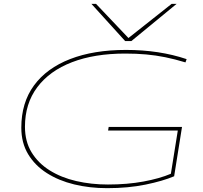

<svg xmlns="http://www.w3.org/2000/svg" viewBox="-20 -970 1057 1000"><path d="M538 10Q447 10 366.5 -9.5Q286 -29 224 -68.5Q162 -108 126.5 -167Q91 -226 91 -305Q91 -435 157 -525Q223 -615 345.5 -662.5Q468 -710 636 -710Q810 -710 952 -662L946 -645Q890 -662 840.5 -672Q791 -682 741 -686.5Q691 -691 632 -691Q472 -691 355 -646Q238 -601 174 -515.5Q110 -430 110 -310Q110 -233 144.5 -176.5Q179 -120 239 -82.5Q299 -45 377 -27Q455 -9 542 -9Q643 -9 727 -24.5Q811 -40 870 -65L906 -290H543L546 -309H928L887 -52Q828 -27 738 -8.5Q648 10 538 10ZM900 -950 664 -756H632L456 -950H480L649 -772L874 -950Z"/></svg>

Font: Georama ExtraExtended Thin
Style: Italic
Weight: 100
Width: 8
Italic angle: -9°
Designer: Jean-Baptiste Levee
Foundry: Production Type
Version: Version 1.000